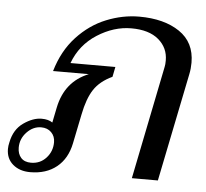

<svg xmlns="http://www.w3.org/2000/svg" viewBox="-69 -611 719 669"><g transform="rotate(5 290.0 -276.5)"><path d="M-24 -64Q-24 -75 -21 -87Q-12 -133 21 -156Q54 -179 84 -179Q108 -179 122 -169L133 -223Q152 -315 234 -348H109Q130 -420 175 -468.5Q220 -517 277 -540Q334 -563 392 -563Q479 -563 533 -526.5Q587 -490 587 -419Q587 -398 583 -379L506 0H415L495 -396Q497 -404 497 -419Q497 -463 463.5 -491.5Q430 -520 368 -520Q307 -520 249 -483Q191 -446 167 -381H324L317 -346Q274 -326 253 -294Q232 -262 221 -206L200 -103Q189 -49 152.5 -19.5Q116 10 60 10Q23 10 -0.5 -10Q-24 -30 -24 -64ZM134 -101Q134 -122 120.5 -135.5Q107 -149 85 -149Q57 -149 35 -126Q13 -103 13 -72Q13 -50 25 -36.5Q37 -23 60 -23Q92 -23 113 -46Q134 -69 134 -101Z"/></g></svg>

Font: Taviraj
Style: Italic
Weight: 400
Italic angle: -12°
Designer: Katatrad Team
Foundry: CadsonDemak
Version: Version 1.001